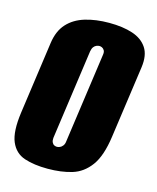

<svg xmlns="http://www.w3.org/2000/svg" viewBox="-97 -668 613 749"><g transform="rotate(15 210.0 -294.0)"><path d="M166 12Q111 12 72 -1Q33 -14 16 -54Q-1 -94 10 -173L51 -465Q58 -515 85 -544.5Q112 -574 155 -587Q198 -600 252 -600Q307 -600 346.5 -587Q386 -574 405.5 -544.5Q425 -515 418 -465L377 -174Q366 -94 336.5 -54Q307 -14 264 -1Q221 12 166 12ZM179 -80Q184 -80 190.5 -82.5Q197 -85 202.5 -92Q208 -99 209 -110L260 -473Q262 -485 258 -491.5Q254 -498 248.5 -500.5Q243 -503 238 -503Q233 -503 226.5 -500.5Q220 -498 215 -491.5Q210 -485 208 -473L157 -110Q156 -99 159.5 -92Q163 -85 168.5 -82.5Q174 -80 179 -80Z"/></g></svg>

Font: Alumni Sans Black
Style: Italic
Weight: 900
Italic angle: -8°
Version: Version 1.016